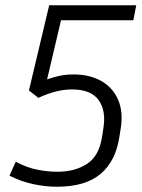

<svg xmlns="http://www.w3.org/2000/svg" viewBox="-20 -700 540 730"><path d="M90 -356 167 -680H498L487 -623H212L159 -398Q183 -407 207.5 -412Q232 -417 259 -417Q321 -417 365 -392Q409 -367 429 -321Q449 -275 439 -212L434 -180Q420 -87 362 -38.5Q304 10 197 10Q152 10 106 0Q60 -10 16 -32L40 -85Q81 -63 121 -55Q161 -47 198 -47Q265 -47 311 -77Q357 -107 368 -180L373 -212Q384 -279 355 -319.5Q326 -360 253 -360Q195 -360 126 -328Z"/></svg>

Font: Inria Sans Light
Style: Italic
Weight: 300
Italic angle: -10°
Designer: Black Foundry Team
Foundry: Black Foundry
Version: Version 1.2; ttfautohint (v1.8.3)